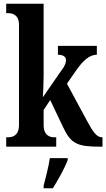

<svg xmlns="http://www.w3.org/2000/svg" viewBox="-20 -780 565 1021"><path d="M13 0H279V-50H268C247 -50 212 -58 212 -116V-195L247 -248L315 -105C357 -15 391 0 513 0H525V-50H521C495 -50 473 -80 444 -135L336 -335L381 -400C422 -460 457 -489 495 -489V-536H288V-489C315 -489 331 -478 331 -461C331 -451 329 -434 307 -406L208 -263C209 -273 212 -342 212 -377V-760H13V-710H24C45 -710 81 -702 81 -648V-116C81 -58 46 -50 24 -50H13ZM212 208V221H261C288 178 325 113 340 71V61H245C239 107 222 166 212 208Z"/></svg>

Font: Noto Serif Sinhala ExtraCondensed
Style: Bold
Weight: 700
Width: 2
Designer: Jelle Bosma - Monotype Design Team
Foundry: Monotype Imaging Inc.
Version: Version 2.007